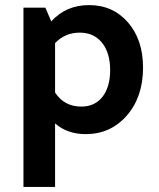

<svg xmlns="http://www.w3.org/2000/svg" viewBox="-20 -516 623 753"><path d="M72 217V-486H158L181 -432Q239 -496 329 -496Q423 -496 482 -428Q541 -360 541 -251Q541 -136 477.5 -63Q414 10 316 10Q244 10 196 -32V217ZM293 -388Q235 -388 196 -347V-153Q232 -98 299 -98Q352 -98 382 -136.5Q412 -175 412 -241Q412 -309 380 -348.5Q348 -388 293 -388Z"/></svg>

Font: Cantarell
Style: Bold
Weight: 700
Designer: Dave Crossland, Nikolaus Waxweiler, Florian Fecher, Jacques Le Bailly, Eben Sorkin, Alexei Vanyashin, Alexios Zavras, Em
Version: Version 0.303